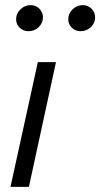

<svg xmlns="http://www.w3.org/2000/svg" viewBox="-20 -731 392 751"><path d="M21 0 128 -488H199L93 0ZM91 -609Q71 -609 57 -622.5Q43 -636 43 -656Q43 -678 60 -694.5Q77 -711 100 -711Q120 -711 134 -697Q148 -683 148 -663Q148 -641 131.5 -625Q115 -609 91 -609ZM295 -609Q275 -609 261 -622.5Q247 -636 247 -656Q247 -678 264 -694.5Q281 -711 304 -711Q324 -711 338 -697Q352 -683 352 -663Q352 -641 335.5 -625Q319 -609 295 -609Z"/></svg>

Font: Red Hat Text VF
Style: Italic
Weight: 400
Italic angle: -12°
Designer: Pentagram, MCKL
Foundry: Pentagram, MCKL
Version: Version 1.023